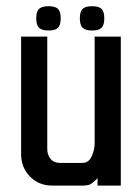

<svg xmlns="http://www.w3.org/2000/svg" viewBox="-20 -593 407 613"><path d="M274.2 -573.2Q295.9 -573.2 304.4 -564.5Q313 -555.7 313 -534.4Q313 -513.2 304.4 -504.4Q295.9 -495.6 274.2 -495.6Q252.4 -495.6 243.7 -504.4Q234.9 -513.2 234.9 -534.4Q234.9 -555.7 243.7 -564.5Q252.4 -573.2 274.2 -573.2ZM135 -573.2Q156.7 -573.2 165.3 -564.5Q173.8 -555.7 173.8 -534.4Q173.8 -513.2 165.3 -504.4Q156.7 -495.6 135 -495.6Q113.3 -495.6 104.5 -504.4Q95.7 -513.2 95.7 -534.4Q95.7 -555.7 104.5 -564.5Q113.3 -573.2 135 -573.2ZM365.7 -0.5H291.5V-23.9Q272 -4.4 262.7 -2.4Q253.4 -0.5 244.1 -0.5H146.5Q104 -0.5 75.7 -29.3Q47.4 -58.1 47.4 -101.1V-476.1H130.9V-117.2Q130.9 -98.6 141.4 -85.7Q151.9 -72.8 171.9 -72.8H243.2Q262.7 -72.8 272.5 -93.3Q282.2 -113.8 282.2 -136.7V-476.1H365.7Z"/></svg>

Font: Uroob
Style: Regular
Weight: 400
Designer: Hussain K H
Foundry: Swanthanthra Malayalam Computing(http://smc.org.in)
Version: Version 2.0.0+20200101